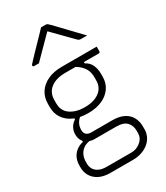

<svg xmlns="http://www.w3.org/2000/svg" viewBox="-257 -935 1114 1290"><g transform="rotate(-30 300.0 -290.0)"><path d="M126 -92Q126 -111 132 -127.5Q138 -144 149 -157.5Q160 -171 175 -180V-199L220 -183Q198 -167 187 -145.5Q176 -124 176 -98Q176 -73 189.5 -61.5Q203 -50 225 -50H390Q442 -50 477 -32.5Q512 -15 529.5 16.5Q547 48 547 89V110Q547 139 535 164.5Q523 190 500.5 209Q478 228 446.5 239Q415 250 376 250H202Q150 250 115.5 232Q81 214 63.5 184.5Q46 155 46 119V102Q46 71 57.5 45.5Q69 20 91.5 2Q114 -16 146 -23V-48L203 -8Q163 -5 139.5 12Q116 29 106 53Q96 77 96 102V119Q96 140 106.5 159Q117 178 140.5 190Q164 202 203 202H389Q418 202 438.5 192Q459 182 472 169Q485 156 490.5 141.5Q496 127 496 110V91Q496 53 472 26.5Q448 0 389 0H225Q197 0 174.5 -10.5Q152 -21 139 -41.5Q126 -62 126 -92ZM345 -490H420V-474Q453 -457 466.5 -426Q480 -395 480 -362V-336Q480 -287 454.5 -250Q429 -213 383 -192.5Q337 -172 275 -172Q213 -172 167 -192Q121 -212 95.5 -249Q70 -286 70 -335V-361Q70 -413 95.5 -451Q121 -489 167 -510Q213 -531 275 -531Q343 -531 411 -531Q479 -531 546 -531Q546 -522 546 -513Q546 -504 546 -495Q546 -491 543 -487.5Q540 -484 535 -484Q492 -484 448.5 -484Q405 -484 362 -484Q319 -484 275 -484Q204 -484 162 -452Q120 -420 120 -361V-335Q120 -312 127.5 -293Q135 -274 150 -259Q170 -240 201.5 -229Q233 -218 275 -218Q346 -218 388 -249.5Q430 -281 430 -336V-362Q430 -388 422 -410Q414 -432 395.5 -452Q377 -472 345 -490ZM287 -830Q296 -830 305 -830Q314 -830 323 -830Q331 -830 336.5 -826Q342 -822 356 -808Q364 -799 384 -778.5Q404 -758 429.5 -731Q455 -704 481 -677Q507 -650 528 -628Q516 -628 506 -628Q496 -628 484 -628Q473 -628 467.5 -630Q462 -632 455 -639Q439 -655 395 -700Q351 -745 291 -806L332 -785H289L330 -806Q269 -745 227.5 -702.5Q186 -660 154 -628H117Q113 -628 111 -629Q109 -630 108 -632.5Q107 -635 107 -637Q107 -641 111 -645.5Q115 -650 129 -665Q142 -679 163.5 -701.5Q185 -724 209.5 -749Q234 -774 255 -796Q276 -818 287 -830Z"/></g></svg>

Font: Recursive Monospace Light
Style: Regular
Weight: 300
Version: Version 1.047